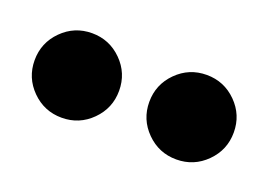

<svg xmlns="http://www.w3.org/2000/svg" viewBox="-39 -785 419 299"><g transform="rotate(20 170.0 -635.0)"><path d="M75 -565Q46 -565 25.5 -585.5Q5 -606 5 -635Q5 -664 25.5 -684.5Q46 -705 75 -705Q104 -705 124.5 -684.5Q145 -664 145 -635Q145 -606 124.5 -585.5Q104 -565 75 -565ZM265 -565Q236 -565 215.5 -585.5Q195 -606 195 -635Q195 -664 215.5 -684.5Q236 -705 265 -705Q294 -705 314.5 -684.5Q335 -664 335 -635Q335 -606 314.5 -585.5Q294 -565 265 -565Z"/></g></svg>

Font: Retni Sans
Style: Bold
Weight: 700
Designer: Vitaly Kuzmin
Foundry: ParaType Ltd.
Version: Version 1.00;March 2, 2019;FontCreator 11.5.0.2425 64-bit; t